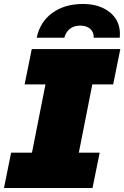

<svg xmlns="http://www.w3.org/2000/svg" viewBox="-40 -947 626 967"><path d="M425 -522 357 -178H462L426 0H-20L16 -178H121L189 -522H84L120 -700H566L530 -522ZM378 -927Q460 -927 512 -886Q564 -845 564 -776Q564 -763 563 -757H432Q433 -785 414.5 -801.5Q396 -818 364 -818Q332 -818 311.5 -801.5Q291 -785 284 -757H145Q161 -836 223 -881.5Q285 -927 378 -927Z"/></svg>

Font: Montserrat Alternates Black
Style: Italic
Weight: 900
Italic angle: -11.3°
Designer: Julieta Ulanovsky
Foundry: Julieta Ulanovsky
Version: Version 7.200